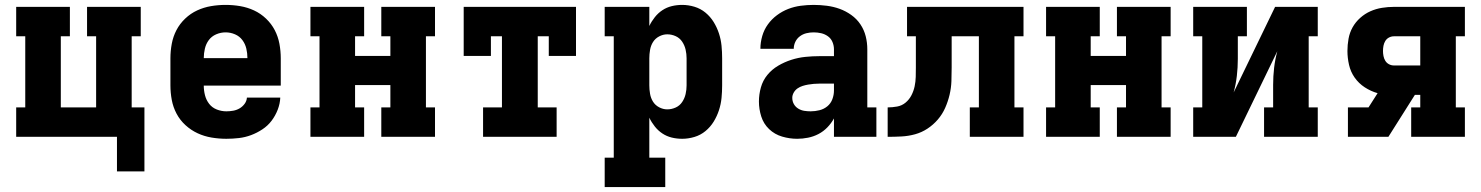

<svg xmlns="http://www.w3.org/2000/svg" viewBox="-20 -558 6040 783"><path d="M457 141V0H46V-120H83V-410H46V-530H265V-410H228V-120H372V-410H335V-530H554V-410H517V-120H569V141Z M903 8Q873 8 843 3Q813 -2 786 -14.5Q759 -27 736.5 -47.5Q714 -68 700 -94.5Q686 -121 680.5 -150.5Q675 -180 675 -210V-320Q675 -350 680.5 -379.5Q686 -409 699.5 -435Q713 -461 735 -482Q757 -503 784 -515.5Q811 -528 840.5 -533Q870 -538 900 -538Q930 -538 959.5 -533Q989 -528 1016 -515.5Q1043 -503 1065 -482Q1087 -461 1100.5 -435Q1114 -409 1119.5 -379.5Q1125 -350 1125 -320V-209H811Q811 -189 816 -169.5Q821 -150 833 -134.5Q845 -119 864 -111.5Q883 -104 903 -104Q917 -104 931 -106.5Q945 -109 957 -116Q969 -123 977.5 -134.5Q986 -146 987 -160H1123Q1122 -135 1112.5 -110.5Q1103 -86 1087.5 -65.5Q1072 -45 1050 -30.5Q1028 -16 1004 -7Q980 2 954.5 5Q929 8 903 8ZM811 -321H989Q989 -341 984.5 -360Q980 -379 968.5 -394.5Q957 -410 938.5 -418Q920 -426 900 -426Q880 -426 861.5 -418Q843 -410 831.5 -394.5Q820 -379 815.5 -359.5Q811 -340 811 -321Z M1246 0V-120H1283V-410H1246V-530H1465V-410H1428V-330H1572V-410H1535V-530H1754V-410H1717V-120H1754V0H1535V-120H1572V-211H1428V-120H1465V0Z M1950 0V-120H2027V-410H1982V-330H1871V-530H2329V-330H2218V-410H2173V-120H2250V0Z M2446 205V85H2483V-410H2446V-530H2628V-452Q2637 -471 2650.5 -488Q2664 -505 2681.5 -516.5Q2699 -528 2719.5 -533Q2740 -538 2762 -538Q2787 -538 2812 -530.5Q2837 -523 2857 -506.5Q2877 -490 2890.5 -468Q2904 -446 2912 -421.5Q2920 -397 2922.5 -371.5Q2925 -346 2925 -320V-210Q2925 -184 2922.5 -158.5Q2920 -133 2912 -108.5Q2904 -84 2890.5 -62Q2877 -40 2857 -23.5Q2837 -7 2812 0.5Q2787 8 2762 8Q2740 8 2719.5 3Q2699 -2 2681.5 -13.5Q2664 -25 2650.5 -42Q2637 -59 2628 -78V85H2693V205ZM2701 -112Q2719 -112 2735.5 -119.5Q2752 -127 2762 -142Q2772 -157 2776 -174.5Q2780 -192 2780 -210V-320Q2780 -338 2776 -355.5Q2772 -373 2762 -388Q2752 -403 2735.5 -410.5Q2719 -418 2701 -418Q2684 -418 2668 -409.5Q2652 -401 2643 -386.5Q2634 -372 2631 -354.5Q2628 -337 2628 -320V-210Q2628 -193 2631 -175.5Q2634 -158 2643 -143.5Q2652 -129 2668 -120.5Q2684 -112 2701 -112Z M3231 8Q3200 8 3169.5 -1Q3139 -10 3116.5 -31.5Q3094 -53 3084.5 -83Q3075 -113 3075 -144Q3075 -173 3083 -201.5Q3091 -230 3109.5 -252.5Q3128 -275 3153.5 -290Q3179 -305 3207 -314Q3235 -323 3264 -326Q3293 -329 3322 -329H3381V-357Q3381 -372 3375 -386.5Q3369 -401 3356.5 -410Q3344 -419 3329 -422.5Q3314 -426 3298 -426Q3283 -426 3268.5 -422.5Q3254 -419 3242 -410Q3230 -401 3223.5 -387.5Q3217 -374 3217 -359H3081Q3081 -385 3088.5 -411Q3096 -437 3111.5 -458.5Q3127 -480 3148.5 -496Q3170 -512 3194.5 -521.5Q3219 -531 3245.5 -534.5Q3272 -538 3298 -538Q3325 -538 3352 -534.5Q3379 -531 3404 -522Q3429 -513 3451.5 -497Q3474 -481 3489 -458.5Q3504 -436 3510.5 -410Q3517 -384 3517 -357V-120H3554V0H3381V-75Q3370 -55 3354 -38.5Q3338 -22 3318 -11.5Q3298 -1 3275.5 3.5Q3253 8 3231 8ZM3286 -104Q3304 -104 3322 -108.5Q3340 -113 3354 -124.5Q3368 -136 3374.5 -153.5Q3381 -171 3381 -189V-217H3322Q3310 -217 3298.5 -216Q3287 -215 3275.5 -213Q3264 -211 3253 -207.5Q3242 -204 3232.5 -197.5Q3223 -191 3217 -180.5Q3211 -170 3211 -159Q3211 -145 3217.5 -133.5Q3224 -122 3235.5 -115Q3247 -108 3260 -106Q3273 -104 3286 -104Z M3600 0V-120Q3619 -120 3638.5 -123.5Q3658 -127 3673 -139.5Q3688 -152 3697 -169.5Q3706 -187 3710 -206Q3714 -225 3714.5 -244.5Q3715 -264 3715 -283V-410H3679V-530H4154V-410H4117V-120H4154V0H3935V-120H3972V-410H3861V-283Q3861 -255 3860 -227Q3859 -199 3852.5 -171.5Q3846 -144 3834.5 -118Q3823 -92 3804.5 -70.5Q3786 -49 3762.5 -33.5Q3739 -18 3712 -10.5Q3685 -3 3656.5 -1.5Q3628 0 3600 0Z M4246 0V-120H4283V-410H4246V-530H4465V-410H4428V-330H4572V-410H4535V-530H4754V-410H4717V-120H4754V0H4535V-120H4572V-211H4428V-120H4465V0Z M4846 0V-120H4883V-410H4846V-530H5065V-410H5028V-318Q5028 -283 5024 -248.5Q5020 -214 5011 -181L5180 -530H5354V-410H5317V-120H5354V0H5135V-120H5172V-212Q5172 -247 5176 -281.5Q5180 -316 5189 -349L5020 0Z M5477 0V-120H5561L5598 -178Q5570 -186 5545.5 -202Q5521 -218 5504.5 -241.5Q5488 -265 5481.5 -293.5Q5475 -322 5475 -350Q5475 -375 5479.5 -400Q5484 -425 5496 -446.5Q5508 -468 5527 -485Q5546 -502 5568.5 -512Q5591 -522 5615.5 -526Q5640 -530 5665 -530H5954V-410H5917V-120H5954V0H5735V-120H5772V-171H5750L5642 0ZM5665 -291H5772V-410H5665Q5654 -410 5644.5 -405Q5635 -400 5629.5 -391Q5624 -382 5622 -371.5Q5620 -361 5620 -350Q5620 -340 5622 -329.5Q5624 -319 5629.5 -310Q5635 -301 5644.5 -296Q5654 -291 5665 -291Z"/></svg>

Font: Iosevka Curly Slab HvEx
Style: Regular
Weight: 900
Width: 7
Monospace: yes
Designer: Belleve Invis
Foundry: Belleve Invis
Version: Version 11.1.0; ttfautohint (v1.8.3)